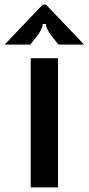

<svg xmlns="http://www.w3.org/2000/svg" viewBox="-68 -811 384 831"><path d="M183 0H65V-559H183ZM-48 -618 117 -791H131L296 -618H185L158 -652Q131 -686 131 -707H117Q117 -686 90 -652L63 -618Z"/></svg>

Font: Open Sauce Sans SemiBold
Style: Regular
Weight: 600
Designer: Alfredo Marco Pradil
Foundry: Creative Sauce Fz LLC
Version: Version 1.477